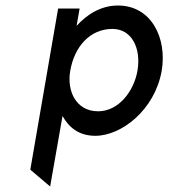

<svg xmlns="http://www.w3.org/2000/svg" viewBox="-20 -482 701 697"><path d="M258 -388 269 -451H191L90 134L162 195L207 -61C229 -21 265 11 326 11C421 11 542 -83 567 -225C587 -343 530 -462 408 -462C346 -462 295 -429 258 -388ZM235 -225C250 -313 307 -377 388 -377C459 -377 493 -306 479 -225C466 -151 411 -78 336 -78C256 -78 222 -152 235 -225Z"/></svg>

Font: Charger Monospace
Style: Regular
Weight: 400
Designer: Jasper
Foundry: Cannot Into Space Fonts
Version: Version 0.980